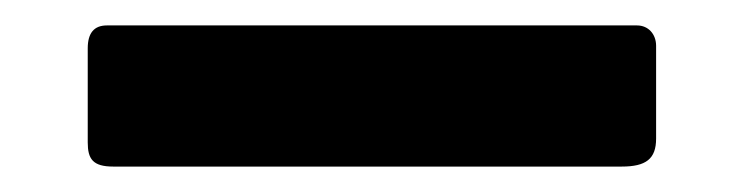

<svg xmlns="http://www.w3.org/2000/svg" viewBox="-20 12 584 151"><path d="M496 48C496 39 490 32 481 32H64C54 32 49 38 49 50V124C49 137 53 143 69 143H469C488 143 496 137 496 121Z"/></svg>

Font: Libre Franklin
Style: Bold
Weight: 700
Designer: Pablo Impallari, Rodrigo Fuenzalida
Foundry: Impallari Type
Version: Version 1.002; ttfautohint (v1.5)